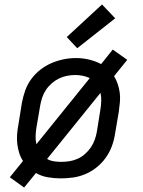

<svg xmlns="http://www.w3.org/2000/svg" viewBox="-20 -791 640 860"><path d="M88 49 24 3 83 -70Q72 -87 66 -106Q60 -125 57.5 -145.5Q55 -166 56.5 -187.5Q58 -209 62 -230L78 -330Q83 -357 92.5 -384.5Q102 -412 119.5 -436Q137 -460 160.5 -478.5Q184 -497 211 -508.5Q238 -520 265.5 -525.5Q293 -531 321 -531Q351 -531 379.5 -524Q408 -517 433 -504L485 -569L550 -523L491 -450Q501 -433 507.5 -414Q514 -395 516.5 -374.5Q519 -354 517 -332.5Q515 -311 512 -290L495 -190Q491 -163 481 -136Q471 -109 454 -85Q437 -61 413.5 -42Q390 -23 363 -11.5Q336 0 308 4Q280 8 253 8Q223 8 194 3Q165 -2 141 -16ZM143 -145 382 -441Q368 -448 351 -451.5Q334 -455 317 -455Q299 -455 280.5 -451.5Q262 -448 244.5 -439.5Q227 -431 212 -418Q197 -405 186 -388.5Q175 -372 169 -354Q163 -336 160 -318L143 -218Q140 -199 139.5 -180.5Q139 -162 143 -145ZM254 -66Q273 -66 291.5 -69Q310 -72 328 -80Q346 -88 361 -101.5Q376 -115 387 -131Q398 -147 404.5 -165.5Q411 -184 414 -202L430 -302Q433 -321 433.5 -339.5Q434 -358 430 -375L191 -79Q205 -71 221.5 -68.5Q238 -66 254 -66ZM326 -575 279 -625 437 -771 496 -709Z"/></svg>

Font: Zed Sans Extended
Style: Italic
Weight: 400
Width: 7
Italic angle: -9°
Designer: Belleve Invis
Foundry: Belleve Invis
Version: Version 1.0.0; ttfautohint (v1.8.4)